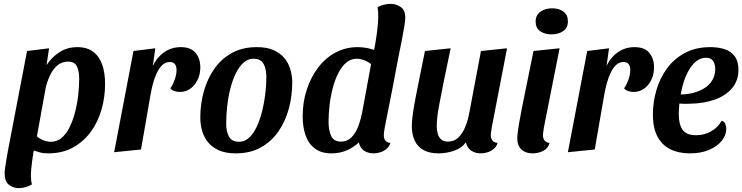

<svg xmlns="http://www.w3.org/2000/svg" viewBox="-20 -774 3843 994"><path d="M230 20Q203 20 186.5 15Q170 10 141 1L24 -9L120 -510L234 -524L221 -437Q248 -478 288 -504Q328 -530 381 -530Q431 -530 463 -505.5Q495 -481 509.5 -438.5Q524 -396 524 -339Q524 -271 505.5 -206.5Q487 -142 450 -91.5Q413 -41 358 -10.5Q303 20 230 20ZM78 200Q48 200 26 182.5Q4 165 4 122Q4 113 6.5 94.5Q9 76 13 52.5Q17 29 21.5 4Q26 -21 31 -44L162 -37Q154 7 147 55Q140 103 140 140Q140 151 141.5 161.5Q143 172 145 181Q132 189 114 194.5Q96 200 78 200ZM244 -40Q274 -40 298 -59.5Q322 -79 339 -112.5Q356 -146 367.5 -189Q379 -232 384.5 -278Q390 -324 390 -368Q390 -406 378 -430.5Q366 -455 332 -455Q299 -455 275.5 -434Q252 -413 237.5 -381Q223 -349 216 -316L171 -68Q187 -54 206.5 -47Q226 -40 244 -40Z M571 14 671 -510 784 -524 771 -432Q791 -476 829 -503Q867 -530 916 -530Q968 -530 992.5 -500.5Q1017 -471 1017 -426Q1017 -373 987 -335.5Q957 -298 910 -298Q897 -298 883 -302.5Q869 -307 862 -317Q875 -335 884.5 -362Q894 -389 894 -412Q894 -430 886 -441.5Q878 -453 859 -453Q837 -453 820.5 -437.5Q804 -422 792 -396.5Q780 -371 772 -341Q764 -311 759 -282L710 0Z M1200 20Q1149 20 1114 4.5Q1079 -11 1057.5 -37Q1036 -63 1026.5 -96.5Q1017 -130 1017 -165Q1017 -235 1035 -300Q1053 -365 1089 -417Q1125 -469 1180 -499.5Q1235 -530 1310 -530Q1362 -530 1396.5 -514.5Q1431 -499 1452.5 -473Q1474 -447 1483.5 -414Q1493 -381 1493 -346Q1493 -276 1475 -210.5Q1457 -145 1421 -93Q1385 -41 1330 -10.5Q1275 20 1200 20ZM1218 -40Q1247 -40 1270 -61.5Q1293 -83 1309.5 -118.5Q1326 -154 1337 -198Q1348 -242 1353.5 -288Q1359 -334 1359 -376Q1359 -417 1344.5 -443.5Q1330 -470 1292 -470Q1263 -470 1240 -449Q1217 -428 1200 -392.5Q1183 -357 1172 -313Q1161 -269 1156 -222.5Q1151 -176 1151 -134Q1151 -93 1165.5 -66.5Q1180 -40 1218 -40Z M1696 20Q1644 20 1611 -4.5Q1578 -29 1562.5 -72Q1547 -115 1547 -171Q1547 -246 1568.5 -311Q1590 -376 1628 -425.5Q1666 -475 1718 -502.5Q1770 -530 1831 -530Q1858 -530 1882.5 -525Q1907 -520 1931 -511L2045 -491Q2028 -400 2010 -306.5Q1992 -213 1972 -115Q1971 -107 1969 -95Q1967 -83 1967 -73Q1967 -57 1975 -46.5Q1983 -36 2001 -34Q1996 -16 1982 -4Q1968 8 1950.5 14Q1933 20 1914 20Q1885 20 1864 5.5Q1843 -9 1838 -37Q1812 -12 1776 4Q1740 20 1696 20ZM1745 -41Q1779 -41 1801.5 -65Q1824 -89 1836.5 -124.5Q1849 -160 1855 -192L1901 -442Q1883 -456 1863.5 -463Q1844 -470 1827 -470Q1797 -470 1773.5 -450.5Q1750 -431 1732.5 -397.5Q1715 -364 1703.5 -321Q1692 -278 1686.5 -232Q1681 -186 1681 -142Q1681 -101 1694 -71Q1707 -41 1745 -41ZM2043 -481 1912 -489Q1923 -544 1930.5 -597Q1938 -650 1938 -690Q1938 -703 1937.5 -714.5Q1937 -726 1935 -737Q1947 -744 1965.5 -749Q1984 -754 2002 -754Q2031 -754 2055 -737.5Q2079 -721 2078 -679Q2078 -667 2073 -636Q2068 -605 2060 -564Q2052 -523 2043 -481Z M2250 20Q2203 20 2172 2.5Q2141 -15 2126.5 -47Q2112 -79 2112 -122Q2112 -150 2119 -196.5Q2126 -243 2141.5 -319Q2157 -395 2180 -510L2313 -524Q2291 -421 2277.5 -352.5Q2264 -284 2255.5 -240Q2247 -196 2244 -169Q2241 -142 2241 -121Q2241 -101 2246 -82.5Q2251 -64 2263.5 -52.5Q2276 -41 2299 -41Q2333 -41 2355.5 -64.5Q2378 -88 2391 -123Q2404 -158 2410 -192L2470 -510L2605 -524L2526 -115Q2525 -107 2523 -95Q2521 -83 2521 -73Q2521 -57 2529.5 -46.5Q2538 -36 2556 -34Q2551 -16 2537 -4Q2523 8 2505.5 14Q2488 20 2469 20Q2440 20 2419 5.5Q2398 -9 2392 -37Q2370 -7 2330.5 6.5Q2291 20 2250 20Z M2737 20Q2701 20 2679.5 0Q2658 -20 2658 -57Q2658 -70 2660.5 -90.5Q2663 -111 2667 -133.5Q2671 -156 2675 -176.5Q2679 -197 2681 -210L2742 -510L2877 -524L2796 -115Q2795 -107 2793 -94.5Q2791 -82 2791 -73Q2791 -57 2799.5 -46.5Q2808 -36 2825 -34Q2818 -6 2792.5 7Q2767 20 2737 20ZM2835 -596Q2800 -596 2776.5 -612.5Q2753 -629 2753 -662Q2753 -696 2778 -713.5Q2803 -731 2838 -731Q2874 -731 2897 -714Q2920 -697 2920 -664Q2920 -630 2895.5 -613Q2871 -596 2835 -596Z M2920 14 3020 -510 3133 -524 3120 -432Q3140 -476 3178 -503Q3216 -530 3265 -530Q3317 -530 3341.5 -500.5Q3366 -471 3366 -426Q3366 -373 3336 -335.5Q3306 -298 3259 -298Q3246 -298 3232 -302.5Q3218 -307 3211 -317Q3224 -335 3233.5 -362Q3243 -389 3243 -412Q3243 -430 3235 -441.5Q3227 -453 3208 -453Q3186 -453 3169.5 -437.5Q3153 -422 3141 -396.5Q3129 -371 3121 -341Q3113 -311 3108 -282L3059 0Z M3551 20Q3493 20 3450 -1.5Q3407 -23 3383.5 -67.5Q3360 -112 3360 -181Q3360 -244 3378 -306.5Q3396 -369 3432.5 -419Q3469 -469 3525 -499.5Q3581 -530 3658 -530Q3698 -530 3731 -519.5Q3764 -509 3783.5 -483Q3803 -457 3803 -412Q3803 -357 3770.5 -318Q3738 -279 3681 -258.5Q3624 -238 3550 -237Q3538 -236 3523 -236.5Q3508 -237 3497 -238Q3496 -223 3495 -208.5Q3494 -194 3494 -183Q3494 -131 3513.5 -102.5Q3533 -74 3584 -74Q3626 -74 3661.5 -94Q3697 -114 3716 -149Q3730 -145 3735 -132.5Q3740 -120 3740 -107Q3740 -74 3716.5 -45Q3693 -16 3651 2Q3609 20 3551 20ZM3504 -285Q3538 -285 3570 -293.5Q3602 -302 3627.5 -318Q3653 -334 3668 -359.5Q3683 -385 3683 -418Q3682 -445 3670.5 -460Q3659 -475 3635 -475Q3609 -475 3587.5 -459Q3566 -443 3549.5 -416Q3533 -389 3521.5 -355Q3510 -321 3504 -285Z"/></svg>

Font: Sansita Swashed Light Medium
Style: Regular
Weight: 500
Version: Version 1.003